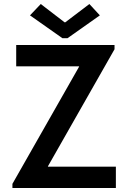

<svg xmlns="http://www.w3.org/2000/svg" viewBox="-20 -946 645 966"><path d="M42.5 -21 377.9 -610.4V-612.3H61.5V-719.7H556.2V-698.2L221.2 -109.4V-107.4H563V0H42.5ZM305.2 -833.5H308.1L429.7 -925.8L482.4 -868.7L319.8 -753.9H293.9L130.9 -868.7L185.1 -925.8Z"/></svg>

Font: Reddit Sans SemiBold
Style: Regular
Weight: 600
Designer: Stephen Hutchings
Foundry: Reddit
Version: Version 1.013